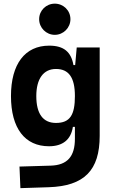

<svg xmlns="http://www.w3.org/2000/svg" viewBox="-20 -771 626 1025"><path d="M88.9 233.4 240.2 228.5C429.7 222.2 512.2 138.7 512.2 -45.9V-517.6H389.6L381.3 -423.8H372.1C359.9 -493.2 321.3 -527.3 242.7 -527.3C113.3 -527.3 38.6 -429.2 38.6 -258.3C38.6 -85.4 113.3 9.8 241.7 9.8C314 9.8 358.9 -24.9 369.1 -93.8H379.9V-30.3C379.9 63 340.8 110.8 250 113.3L84 118.2ZM379.9 -258.3C379.9 -157.7 354 -114.7 278.8 -114.7C210 -114.7 173.8 -163.1 173.8 -258.3C173.8 -350.1 211.9 -402.8 278.8 -402.8C346.2 -402.8 379.9 -358.4 379.9 -258.3ZM272.5 -585C318.4 -585 356 -622.6 356 -668.5C356 -715.3 318.4 -751.5 272.5 -751.5C226.6 -751.5 189 -715.3 189 -668.5C189 -622.6 226.6 -585 272.5 -585Z"/></svg>

Font: CaskaydiaCove Nerd Font
Style: Bold
Weight: 700
Designer: Aaron Bell
Foundry: Saja Typeworks
Version: Version 2111.1;Nerd Fonts 2.3.0